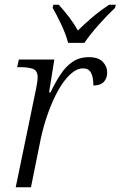

<svg xmlns="http://www.w3.org/2000/svg" viewBox="-20 -786 506 806"><path d="M132 -416Q134 -427 136 -440Q138 -453 138 -462Q138 -489 119 -496.5Q100 -504 66 -504H52L59 -536H208L186 -398H192Q211 -438 233 -472Q255 -506 284 -526Q313 -546 353 -546Q393 -546 411.5 -526.5Q430 -507 430 -482Q430 -457 415.5 -442Q401 -427 372 -427Q372 -462 362 -480.5Q352 -499 329 -499Q302 -499 275 -474Q248 -449 224.5 -407Q201 -365 182 -312Q163 -259 151 -203L110 0H46ZM266 -606Q257 -641 237.5 -682.5Q218 -724 201 -753L204 -766H227Q251 -739 270.5 -713.5Q290 -688 307 -658Q333 -684 366.5 -712.5Q400 -741 438 -766H466L463 -753Q428 -720 393.5 -681Q359 -642 334 -606Z"/></svg>

Font: Noto Serif Light
Style: Italic
Weight: 300
Italic angle: -12°
Designer: Monotype Design Team
Foundry: Monotype Imaging Inc.
Version: Version 2.013